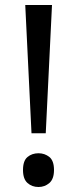

<svg xmlns="http://www.w3.org/2000/svg" viewBox="-20 -734 309 768"><path d="M163 -201H106L81 -714H188ZM72 -54Q72 -91 90 -106Q108 -121 134 -121Q159 -121 177.5 -106Q196 -91 196 -54Q196 -18 177.5 -2Q159 14 134 14Q108 14 90 -2Q72 -18 72 -54Z"/></svg>

Font: Noto Sans Old Italic
Style: Regular
Weight: 400
Designer: Monotype Design Team
Foundry: Monotype Imaging Inc.
Version: Version 2.003; ttfautohint (v1.8.4.7-5d5b)